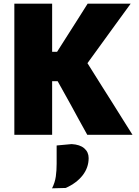

<svg xmlns="http://www.w3.org/2000/svg" viewBox="-20 -733 754 1044"><path d="M58 0V-713H263.5V-451.5H290.5L356 -554.5Q379.5 -591 402.5 -627.5Q425.5 -664 456.5 -713H690.5Q649.5 -656.5 609.5 -601.8Q569.5 -547 529.5 -491.5L455.5 -389.5L536.5 -260.5Q562.5 -219.5 592.8 -171.5Q623 -123.5 651.2 -78.2Q679.5 -33 700.5 0H454.5Q429.5 -45 407.5 -85Q385.5 -125 364.5 -164L293.5 -291.5H263.5V0ZM263 291Q279 259 283.5 226.5Q288 194 288 157.5V58L369.5 50.5Q414.5 53 438.2 73.5Q462 94 462 126.5Q462 178.5 429.2 220.5Q396.5 262.5 337.5 289Z"/></svg>

Font: Commissioner ExtraBold
Style: Regular
Weight: 800
Designer: Kostas Bartsokas
Foundry: Kostas Bartsokas
Version: Version 1.000; ttfautohint (v1.8.3)